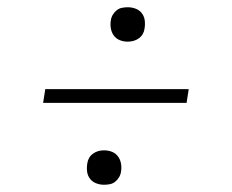

<svg xmlns="http://www.w3.org/2000/svg" viewBox="-20 -605 640 530"><path d="M333 -490Q321 -490 311 -494Q301 -498 294.5 -506.5Q288 -515 286 -526.5Q284 -538 286 -549Q287 -557 291.5 -564.5Q296 -572 302.5 -577Q309 -582 317 -583.5Q325 -585 333 -585Q344 -585 354.5 -581Q365 -577 371.5 -568.5Q378 -560 379.5 -549Q381 -538 379 -526Q378 -518 374 -511Q370 -504 363 -499Q356 -494 348 -492Q340 -490 333 -490ZM99 -321 105 -359H501L495 -321ZM267 -95Q256 -95 245.5 -99Q235 -103 228.5 -111.5Q222 -120 220.5 -131Q219 -142 221 -154Q222 -162 226 -169Q230 -176 237 -181Q244 -186 251.5 -188Q259 -190 267 -190Q279 -190 289 -186Q299 -182 305.5 -173.5Q312 -165 314 -153.5Q316 -142 314 -131Q313 -123 308.5 -115.5Q304 -108 297.5 -103Q291 -98 283 -96.5Q275 -95 267 -95Z"/></svg>

Font: Iosevka Etoile XLtObl
Style: Regular
Weight: 200
Italic angle: -9°
Designer: Belleve Invis
Foundry: Belleve Invis
Version: Version 15.5.2; ttfautohint (v1.8.4)